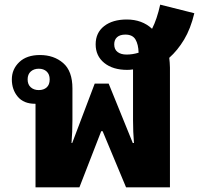

<svg xmlns="http://www.w3.org/2000/svg" viewBox="-20 -807 857 827"><path d="M133 0V-360H131Q82 -360 56.5 -390.5Q31 -421 31 -465Q31 -509 63 -539.5Q95 -570 152 -570Q212 -570 252 -535.5Q292 -501 292 -426V-290Q292 -265 291 -239.5Q290 -214 288 -191H291L388 -447H448L552 -191H557Q555 -214 554 -239.5Q553 -265 553 -290V-508Q540 -506 528 -506Q466 -506 429 -536Q392 -566 392 -616Q392 -666 428.5 -694.5Q465 -723 526 -723Q592 -723 635 -683Q656 -724 670 -787L817 -750Q801 -683 773 -636.5Q745 -590 709 -558Q710 -548 711 -537.5Q712 -527 712 -516V0H523L422 -242H416L322 0ZM525 -572Q551 -572 577 -580Q576 -616 563.5 -637Q551 -658 520 -658Q497 -658 484.5 -647Q472 -636 472 -616Q472 -594 486.5 -583Q501 -572 525 -572ZM147 -419Q168 -419 181 -430.5Q194 -442 194 -465Q194 -487 181 -499Q168 -511 147 -511Q126 -511 112.5 -499Q99 -487 99 -465Q99 -443 112.5 -431Q126 -419 147 -419Z"/></svg>

Font: Noto Sans Thai Looped ExtraBold
Style: Regular
Weight: 800
Designer: Sasikarn Vongin, Ben Mitchell
Foundry: The Fontpad Ltd
Version: Version 1.001; ttfautohint (v1.8.4.7-5d5b)